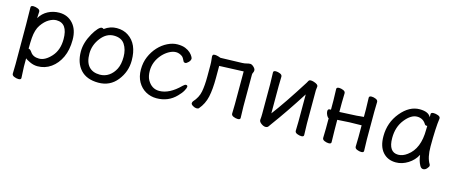

<svg xmlns="http://www.w3.org/2000/svg" viewBox="-44 -1018 4052 1722"><g transform="rotate(15 1982.5 -157.0)"><path d="M145 178Q126 178 105 169.5Q84 161 84 144L86 55Q86 -421 83 -472Q83 -488 107 -488Q126 -488 147.5 -479.5Q169 -471 169 -454L166 -393Q195 -442 243 -467Q291 -492 347 -492Q425 -492 474.5 -437Q524 -382 524 -287Q524 -193 492 -124.5Q460 -56 404.5 -16.5Q349 23 279 23Q243 23 206.5 5.5Q170 -12 164 -20V56L169 162Q169 178 145 178ZM276 -47Q332 -47 388 -109Q444 -171 444 -272Q444 -420 339 -420Q307 -420 270.5 -398.5Q234 -377 203 -332Q172 -287 166 -209Q163 -167 163 -111L162 -110Q162 -109 164 -109Q178 -109 195 -84Q220 -47 276 -47Z M845 24Q736 24 679 -38.5Q622 -101 622 -207Q622 -289 672 -377Q693 -414 714 -437Q735 -460 749 -460Q762 -460 767 -453Q819 -492 881 -492Q943 -492 988 -462Q1084 -399 1084 -245Q1084 -141 1018.5 -58.5Q953 24 845 24ZM839 -49Q886 -49 923 -74.5Q960 -100 982.5 -144.5Q1005 -189 1005 -258Q1005 -326 974 -373Q943 -420 873 -420Q803 -420 752 -353.5Q701 -287 701 -208Q701 -128 737 -88.5Q773 -49 839 -49Z M1384 24Q1330 24 1284.5 -1.5Q1239 -27 1211.5 -75.5Q1184 -124 1184 -190Q1184 -255 1207 -309Q1230 -363 1267.5 -404Q1305 -445 1352.5 -468.5Q1400 -492 1445 -492Q1489 -492 1518 -480Q1547 -468 1564.5 -451.5Q1582 -435 1590 -420.5Q1598 -406 1598 -401Q1598 -383 1581 -366Q1564 -349 1553 -349Q1541 -349 1536 -357Q1529 -371 1522 -383.5Q1515 -396 1506 -402Q1478 -421 1449 -421Q1420 -421 1387.5 -403.5Q1355 -386 1327 -356Q1264 -286 1264 -199Q1264 -149 1282 -115Q1321 -46 1391 -46Q1485 -46 1583 -144Q1600 -161 1611 -161Q1626 -161 1626 -146Q1626 -135 1611.5 -108.5Q1597 -82 1567 -52Q1494 24 1384 24Z M1755 18Q1740 18 1721.5 7Q1703 -4 1703 -15Q1703 -25 1709 -34Q1754 -83 1765 -141.5Q1776 -200 1776 -281V-387Q1776 -417 1773 -438Q1770 -459 1770 -467Q1770 -476 1774 -482Q1778 -488 1793 -488Q1805 -488 1826 -482L1846 -475L2046 -481Q2071 -482 2087.5 -487Q2104 -492 2119 -492Q2134 -492 2151.5 -475.5Q2169 -459 2169 -445Q2169 -432 2163.5 -422.5Q2158 -413 2158 -402V-107L2161 -1Q2161 15 2138 15Q2119 15 2098 6.5Q2077 -2 2077 -19L2079 -107V-411L1854 -402V-291Q1854 -184 1838.5 -113.5Q1823 -43 1777 11Q1771 18 1755 18Z M2396 19Q2378 19 2356.5 3.5Q2335 -12 2335 -29V-31Q2338 -58 2338 -86V-364L2335 -471Q2335 -487 2359 -487Q2377 -487 2397.5 -478.5Q2418 -470 2418 -453L2416 -364V-112Q2509 -234 2651 -459Q2656 -467 2661.5 -478Q2667 -489 2683 -489Q2695 -489 2711 -484Q2752 -471 2752 -452L2748 -415V-106L2751 0Q2751 16 2728 16Q2709 16 2688.5 7.5Q2668 -1 2668 -18L2670 -106V-356Q2547 -163 2442 -21Q2432 -9 2423.5 5Q2415 19 2396 19Z M2982 14Q2963 14 2942.5 5.5Q2922 -3 2922 -20L2924 -108V-203Q2914 -206 2904.5 -225Q2895 -244 2895 -261Q2895 -282 2914 -282H2924V-367L2921 -474Q2921 -490 2945 -490Q2963 -490 2983.5 -481.5Q3004 -473 3004 -456L3002 -367V-282L3162 -290Q3176 -291 3191 -293Q3206 -295 3216 -295Q3226 -295 3226 -296V-367L3223 -474Q3223 -490 3247 -490Q3265 -490 3285.5 -481.5Q3306 -473 3306 -456L3304 -367V-108L3307 -2Q3307 14 3284 14Q3265 14 3244.5 5.5Q3224 -3 3224 -20L3226 -108V-218Q3113 -218 3002 -209Q3002 -109 3005 -2Q3005 14 2982 14Z M3607 24Q3531 24 3485.5 -27.5Q3440 -79 3440 -175Q3440 -302 3518.5 -397Q3597 -492 3693 -492Q3775 -492 3797 -446V-475Q3797 -491 3822 -491Q3842 -491 3863.5 -483Q3885 -475 3885 -459V-457Q3872 -368 3872 -195Q3872 -92 3906 -38Q3909 -32 3909 -25Q3909 -16 3894 1.5Q3879 19 3860 19Q3840 19 3828 -5Q3807 -43 3801 -98Q3773 -44 3719 -10Q3665 24 3607 24ZM3610 -48Q3652 -48 3693 -79Q3795 -153 3795 -330L3796 -365H3787Q3778 -365 3773 -372Q3744 -422 3688 -422Q3631 -422 3575.5 -352Q3520 -282 3520 -180Q3520 -48 3610 -48Z"/></g></svg>

Font: LXGW WenKai TC
Style: Bold
Weight: 700
Designer: LXGW / Fontworks Inc.
Foundry: LXGW / Fontworks Inc.
Version: Version 1.330;April 28, 2024